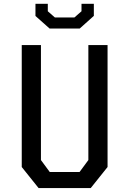

<svg xmlns="http://www.w3.org/2000/svg" viewBox="-20 -960 660 980"><path d="M233 -814.5H387L459 -879V-940.5H396V-902.5L360 -871H260L224 -902.5V-940.5H161V-878.5ZM177 0H443L529 -107.5V-730H431V-143L386 -82H234L189 -143V-730H91V-107.5Z"/></svg>

Font: FontWithASyntaxHighlighterNightOwl
Style: Regular
Weight: 400
Designer: Riley Cran & the Lettermatic Team
Foundry: Lettermatic
Version: Version 1.000 (FontWithASyntaxHighlighterNightOwl)